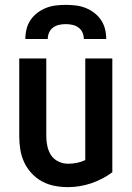

<svg xmlns="http://www.w3.org/2000/svg" viewBox="-20 -760 540 788"><path d="M259 8Q232 8 205 3Q178 -2 153.5 -15Q129 -28 110 -48.5Q91 -69 79.5 -93.5Q68 -118 63.5 -145.5Q59 -173 59 -200V-520H170V-200Q170 -180 174.5 -159.5Q179 -139 190 -122.5Q201 -106 220 -97Q239 -88 259 -88Q277 -88 295 -91.5Q313 -95 330 -103V-520H441V-53Q402 -24 355 -8Q308 8 259 8ZM84 -600Q84 -621 89 -641Q94 -661 105.5 -678Q117 -695 133.5 -707.5Q150 -720 169 -727.5Q188 -735 208.5 -737.5Q229 -740 250 -740Q271 -740 291.5 -737.5Q312 -735 331 -727.5Q350 -720 366.5 -707.5Q383 -695 394.5 -678Q406 -661 411 -641Q416 -621 416 -600H324Q324 -614 318.5 -626.5Q313 -639 302 -647Q291 -655 277.5 -658Q264 -661 250 -661Q236 -661 222.5 -658Q209 -655 198 -647Q187 -639 181.5 -626.5Q176 -614 176 -600Z"/></svg>

Font: Moesevka
Style: Bold
Weight: 700
Monospace: yes
Designer: Belleve Invis
Foundry: Belleve Invis
Version: Version 32.5.0; ttfautohint (v1.8.4)